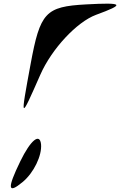

<svg xmlns="http://www.w3.org/2000/svg" viewBox="-20 -584 679 1048"><path d="M91 296C18 446 22 477 103 410C164 360 210 265 204 203C197 140 147 181 91 296ZM147 -234C90 75 89 76 200 -176C262 -317 399 -464 504 -503C665 -562 655 -571 450 -560C228 -548 199 -516 147 -234Z"/></svg>

Font: Venom Sans
Style: Obl
Weight: 400
Version: Version 1.001